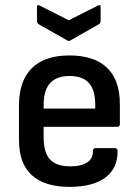

<svg xmlns="http://www.w3.org/2000/svg" viewBox="-20 -717 539 748"><path d="M251 11Q154 11 104 -34.5Q54 -80 54 -171V-307Q54 -402 104 -451.5Q154 -501 250 -501Q347 -501 397 -453Q447 -405 447 -311V-233Q447 -223 437 -223H150V-182Q150 -123 174.5 -96Q199 -69 254 -69Q297 -69 320 -84.5Q343 -100 342 -130Q342 -140 353 -140H428Q436 -140 438 -131Q440 -63 391.5 -26Q343 11 251 11ZM150 -294H351V-309Q351 -366 326.5 -393.5Q302 -421 251 -421Q200 -421 175 -393Q150 -365 150 -309ZM241 -560 130 -623Q124 -628 124 -636V-690Q124 -696 127 -697Q130 -698 135 -695L248 -638L361 -695Q372 -701 372 -690V-636Q372 -628 366 -623L255 -560Q249 -555 241 -560Z"/></svg>

Font: Sofia Sans Semi Condensed SemiBold
Style: Regular
Weight: 600
Designer: Botio Nikoltchev, Ani Petrova
Foundry: lettersoup
Version: Version 4.100